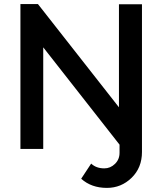

<svg xmlns="http://www.w3.org/2000/svg" viewBox="-20 -730 796 941"><path d="M191.9 -498V0H80.1V-710H166L563 -204.1V-709H675.8V15.1Q675.8 91.8 625 141.4Q574.2 190.9 503.9 190.9Q427.7 190.9 377.9 146L426.8 71.8Q451.7 95.2 491.2 95.2Q521 95.2 543.5 73.2Q565.9 51.3 565.9 19V-21Z"/></svg>

Font: Rawline SemiBold
Style: Regular
Weight: 600
Designer: Matt McInerney, Pablo Impallari, Rodrigo Fuenzalida
Foundry: Matt McInerney, Pablo Impallari, Rodrigo Fuenzalida
Version: Version 4.020;PS 004.020;hotconv 1.0.88;makeotf.lib2.5.64775